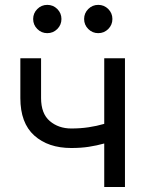

<svg xmlns="http://www.w3.org/2000/svg" viewBox="-20 -749 582 769"><path d="M265.6 -156.2Q172.9 -156.2 117.2 -206.3Q61.5 -256.3 61.5 -356.4V-515.6H144.5V-356.4Q144.5 -293.9 179.4 -264.2Q214.4 -234.4 265.6 -234.4Q302.7 -234.4 335 -239.3Q367.2 -244.1 397.5 -252.9V-515.6H480.5V0H397.5V-174.3Q367.7 -166 335.9 -161.1Q304.2 -156.2 265.6 -156.2ZM169.4 -616.2Q146 -616.2 129.4 -632.8Q112.8 -649.4 112.8 -672.9Q112.8 -696.3 129.4 -712.9Q146 -729.5 169.4 -729.5Q192.9 -729.5 209.5 -712.9Q226.1 -696.3 226.1 -672.9Q226.1 -649.4 209.5 -632.8Q192.9 -616.2 169.4 -616.2ZM373.5 -616.2Q350.1 -616.2 333.5 -632.8Q316.9 -649.4 316.9 -672.9Q316.9 -696.3 333.5 -712.9Q350.1 -729.5 373.5 -729.5Q397 -729.5 413.6 -712.9Q430.2 -696.3 430.2 -672.9Q430.2 -649.4 413.6 -632.8Q397 -616.2 373.5 -616.2Z"/></svg>

Font: Inter Display
Style: Regular
Weight: 400
Designer: Rasmus Andersson
Foundry: rsms
Version: Version 4.001;git-9221beed3